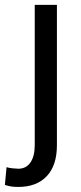

<svg xmlns="http://www.w3.org/2000/svg" viewBox="-57 -548 329 782"><path d="M84.5 -528.3H174.8V43.5Q174.8 126 133.3 169.7Q91.8 213.4 17.6 213.4Q2.4 213.4 -10.3 211.7Q-22.9 210 -37.1 205.1L-30.3 132.8Q-22.9 135.7 -6.1 137.5Q10.7 139.2 17.6 139.2Q49.3 139.2 66.9 113.8Q84.5 88.4 84.5 43.5Z"/></svg>

Font: Vazirmatn RD UI FD
Style: Regular
Weight: 400
Designer: Saber Rastikerdar
Foundry: Saber Rastikerdar
Version: Version 33.003